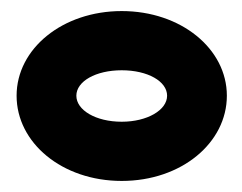

<svg xmlns="http://www.w3.org/2000/svg" viewBox="-20 -799 438 347"><path d="M10 -626C10 -541 92 -472 200 -472C308 -472 390 -541 390 -626C390 -711 307 -779 200 -779C93 -779 10 -711 10 -626ZM118 -626C118 -652 153 -672 200 -672C247 -672 282 -652 282 -626C282 -600 246 -579 200 -579C153 -579 118 -600 118 -626Z"/></svg>

Font: Charger Pro
Style: UltraExt
Weight: 900
Designer: Jasper
Foundry: Cannot Into Space Fonts
Version: Version 1.09